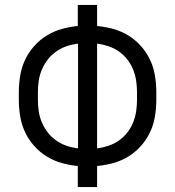

<svg xmlns="http://www.w3.org/2000/svg" viewBox="-20 -755 707 775"><path d="M294 0V-85Q261 -88 229 -97Q197 -106 168.5 -123.5Q140 -141 117.5 -166.5Q95 -192 81 -222Q67 -252 61.5 -285.5Q56 -319 56 -352V-383Q56 -416 61.5 -449.5Q67 -483 81 -513Q95 -543 117.5 -568.5Q140 -594 168.5 -611.5Q197 -629 229 -638Q261 -647 294 -650V-735H372V-650Q405 -647 437.5 -638Q470 -629 498.5 -611.5Q527 -594 549.5 -568.5Q572 -543 586 -513Q600 -483 605.5 -449.5Q611 -416 611 -383V-352Q611 -319 605.5 -285.5Q600 -252 586 -222Q572 -192 549.5 -166.5Q527 -141 498.5 -123.5Q470 -106 437.5 -97Q405 -88 372 -85V0ZM295 -156V-579Q271 -576 249 -568.5Q227 -561 207.5 -547.5Q188 -534 173.5 -515.5Q159 -497 149.5 -475Q140 -453 136.5 -430Q133 -407 133 -383V-352Q133 -328 136.5 -305Q140 -282 149.5 -260Q159 -238 173.5 -219.5Q188 -201 207.5 -187.5Q227 -174 249 -166.5Q271 -159 295 -156ZM372 -156Q395 -159 417.5 -166.5Q440 -174 459.5 -187.5Q479 -201 493.5 -219.5Q508 -238 517 -260Q526 -282 529.5 -305Q533 -328 533 -352V-383Q533 -407 529.5 -430Q526 -453 517 -475Q508 -497 493.5 -515.5Q479 -534 459.5 -547.5Q440 -561 417.5 -568.5Q395 -576 372 -579Z"/></svg>

Font: Huly
Style: Regular
Weight: 400
Designer: Belleve Invis
Foundry: Belleve Invis
Version: Version 33.2.5; ttfautohint (v1.8.4)